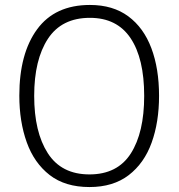

<svg xmlns="http://www.w3.org/2000/svg" viewBox="-20 -745 721 775"><path d="M622 -358Q622 -252 592 -169Q562 -86 499.5 -38Q437 10 341 10Q243 10 180.5 -38.5Q118 -87 88 -170.5Q58 -254 58 -359Q58 -529 130 -627Q202 -725 343 -725Q436 -725 498 -679Q560 -633 591 -550.5Q622 -468 622 -358ZM118 -358Q118 -212 173 -126.5Q228 -41 341 -41Q454 -41 508 -125.5Q562 -210 562 -358Q562 -509 507 -591Q452 -673 343 -673Q229 -673 173.5 -588.5Q118 -504 118 -358Z"/></svg>

Font: Noto Sans Khmer UI SemiCondensed Light
Style: Regular
Weight: 300
Width: 4
Designer: Danh Hong and the Monotype Design Team
Foundry: Monotype Imaging Inc.
Version: Version 2.002; ttfautohint (v1.8.4.7-5d5b)